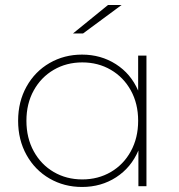

<svg xmlns="http://www.w3.org/2000/svg" viewBox="-20 -740 713 763"><path d="M562 -519V0H530V-142Q501 -74 441.5 -35.5Q382 3 306 3Q235 3 177 -30.5Q119 -64 85.5 -124Q52 -184 52 -260Q52 -336 85.5 -396Q119 -456 177 -489.5Q235 -523 306 -523Q381 -523 440.5 -485Q500 -447 529 -380V-519ZM529 -260Q529 -328 500 -380.5Q471 -433 420.5 -462.5Q370 -492 307 -492Q244 -492 193.5 -462.5Q143 -433 114 -380.5Q85 -328 85 -260Q85 -192 114 -139Q143 -86 193.5 -56.5Q244 -27 307 -27Q370 -27 420.5 -56.5Q471 -86 500 -139Q529 -192 529 -260ZM409 -720H463L310 -607H270Z"/></svg>

Font: Montserrat Alternates ExLight
Style: Regular
Weight: 275
Designer: Julieta Ulanovsky
Foundry: Julieta Ulanovsky
Version: Version 7.200